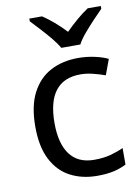

<svg xmlns="http://www.w3.org/2000/svg" viewBox="-87 -825 654 894"><g transform="rotate(-10 240.0 -378.0)"><path d="M300 10Q229 10 173.5 -19Q118 -48 86.5 -109Q55 -170 55 -265Q55 -364 88 -426Q121 -488 177.5 -517Q234 -546 306 -546Q347 -546 385 -537.5Q423 -529 447 -517L420 -444Q396 -453 364 -461Q332 -469 304 -469Q146 -469 146 -266Q146 -169 184.5 -117.5Q223 -66 299 -66Q343 -66 376.5 -75Q410 -84 438 -97V-19Q411 -5 378.5 2.5Q346 10 300 10ZM238 -606Q225 -629 203 -655.5Q181 -682 157 -708Q133 -734 115 -753V-766H175Q201 -749 229 -725Q257 -701 282 -674Q309 -701 337 -725Q365 -749 391 -766H453V-753Q434 -734 409.5 -708Q385 -682 362.5 -655.5Q340 -629 328 -606Z"/></g></svg>

Font: Noto Sans Old South Arabian
Style: Regular
Weight: 400
Designer: Monotype Design Team
Foundry: Monotype Imaging Inc.
Version: Version 2.001; ttfautohint (v1.8.4.7-5d5b)